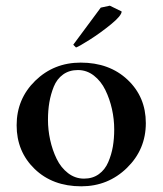

<svg xmlns="http://www.w3.org/2000/svg" viewBox="-20 -655 578 682"><path d="M250 -486.3 240.2 -496.1 337.9 -627.9 370.1 -634.8 412.1 -614.3Q412.1 -599.6 374.5 -568.8Q336.9 -538.1 298.3 -513.7Q259.8 -489.3 250 -486.3ZM268.6 6.8Q167 6.8 103 -54.9Q39.1 -116.7 39.1 -210Q39.1 -303.7 105.2 -368.2Q171.4 -432.6 266.6 -432.6Q368.7 -432.6 433.3 -371.6Q498 -310.5 498 -217.8Q498 -124 430.9 -58.6Q363.8 6.8 268.6 6.8ZM278.3 -20.5Q309.1 -20.5 331.1 -36.4Q353 -52.2 364.5 -79.1Q376 -106 380.9 -134.5Q385.7 -163.1 385.7 -195.3Q385.7 -231.4 377.7 -267.6Q369.6 -303.7 354.2 -335.2Q338.9 -366.7 313.5 -386.5Q288.1 -406.2 256.8 -406.2Q226.1 -406.2 204.1 -390.4Q182.1 -374.5 171.1 -347.4Q160.2 -320.3 155.3 -291.5Q150.4 -262.7 150.4 -229.5Q150.4 -193.8 158.2 -158Q166 -122.1 181.2 -90.8Q196.3 -59.6 221.7 -40Q247.1 -20.5 278.3 -20.5Z"/></svg>

Font: Comprehension SemiBold
Style: Regular
Weight: 600
Designer: Alfredo Marco Pradil
Foundry: Alfredo Marco Pradil
Version: 1.0